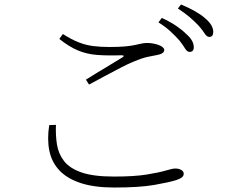

<svg xmlns="http://www.w3.org/2000/svg" viewBox="-20 -830 1040 858"><path d="M781 -650Q765 -668 742.5 -689Q720 -710 688 -730L703 -750Q740 -733 766.5 -715Q793 -697 809 -681Q829 -664 837.5 -649Q846 -634 846 -619Q846 -608 841 -603Q836 -598 827 -598Q816 -598 806.5 -614Q797 -630 781 -650ZM867 -716Q849 -735 828 -753Q807 -771 775 -792L789 -810Q825 -795 852 -779.5Q879 -764 896 -749Q916 -732 924.5 -717Q933 -702 933 -687Q933 -676 928.5 -670.5Q924 -665 915 -665Q904 -665 894 -681Q884 -697 867 -716ZM245 -656 261 -678Q300 -653 332.5 -640.5Q365 -628 397.5 -624Q430 -620 469 -620Q511 -620 538.5 -622.5Q566 -625 583.5 -629Q601 -633 613.5 -635.5Q626 -638 639 -638Q651 -638 664.5 -635.5Q678 -633 689 -629Q700 -625 707 -619Q714 -613 714 -607Q714 -591 686 -585Q667 -581 643 -576.5Q619 -572 578 -555Q555 -546 519.5 -527.5Q484 -509 446.5 -489Q409 -469 378 -452L364 -474Q405 -500 450.5 -527Q496 -554 526 -573Q542 -583 521 -583Q460 -581 414 -584.5Q368 -588 328.5 -604.5Q289 -621 245 -656ZM230 -272 200 -271Q190 -208 200.5 -156.5Q211 -105 245.5 -68.5Q280 -32 340.5 -12Q401 8 491 8Q603 8 669 -3.5Q735 -15 767 -25Q785 -31 793 -37.5Q801 -44 801 -54Q801 -61 796 -66Q791 -71 782.5 -74Q774 -77 764 -77Q751 -77 721 -68Q691 -59 635.5 -50Q580 -41 489 -41Q397 -41 344 -59.5Q291 -78 266 -110.5Q241 -143 234.5 -184.5Q228 -226 230 -272Z"/></svg>

Font: Noto Serif SC
Style: Regular
Weight: 200
Designer: Ryoko NISHIZUKA 西塚涼子 (kana & ideographs); Frank Grießhammer (Latin, Greek & Cyrillic); Wenlong ZHANG 张文龙 (bopomofo); San
Foundry: Adobe
Version: Version 2.001;hotconv 1.1.0;makeotfexe 2.6.0